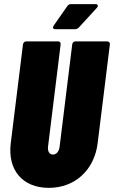

<svg xmlns="http://www.w3.org/2000/svg" viewBox="-20 -900 551 928"><path d="M247 -759H343C351 -759 356 -762 362 -768L448 -862C457 -872 453 -880 442 -880H323C316 -880 309 -877 305 -870L240 -777C233 -766 236 -759 247 -759ZM216 8C342 8 436 -78 452 -208L511 -685C512 -694 507 -700 498 -700H345C336 -700 330 -694 329 -685L268 -190C265 -168 253 -153 236 -153C219 -153 210 -168 212 -190L273 -685C274 -694 269 -700 261 -700H107C99 -700 92 -694 91 -685L32 -208C16 -78 89 8 216 8Z"/></svg>

Font: Barlow Condensed Black
Style: Italic
Weight: 900
Width: 3
Italic angle: -7°
Designer: Jeremy Tribby
Foundry: Tribby Type
Version: Version 1.422;hotconv 1.0.109;makeotfexe 2.5.65596